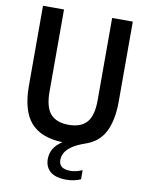

<svg xmlns="http://www.w3.org/2000/svg" viewBox="-101 -811 840 1098"><g transform="rotate(10 318.5 -262.0)"><path d="M361.5 216.5Q299 216.5 268 190.2Q237 164 237 117.5Q237 86.5 252 59.8Q267 33 302.5 9Q177.5 5 117.8 -63.2Q58 -131.5 58 -276.5V-740H180V-262.5Q180 -173.5 214.5 -134.2Q249 -95 320 -95Q391.5 -95 425.5 -134.2Q459.5 -173.5 459.5 -262.5V-740H579.5V-276.5Q579.5 -168 545.5 -100.5Q511.5 -33 435.5 -7Q382 11.5 354.8 31.8Q327.5 52 318 72Q308.5 92 308.5 110.5Q308.5 162.5 375.5 162.5Q390.5 162.5 407.2 158.8Q424 155 444.5 146.5V199.5Q425.5 207.5 405.2 212Q385 216.5 361.5 216.5Z"/></g></svg>

Font: Encode Sans Condensed Condensed SemiBold
Style: Regular
Weight: 600
Width: 3
Designer: Multiple Designers
Foundry: Impallari Type
Version: Version 3.000; ttfautohint (v1.8.3) -l 8 -r 50 -G 200 -x 14 